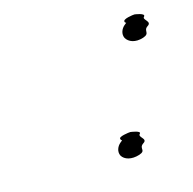

<svg xmlns="http://www.w3.org/2000/svg" viewBox="-58 -611 420 418"><g transform="rotate(-15 151.5 -401.5)"><path d="M176 -290C169 -284 164 -273 169 -263C175 -253 190 -248 209 -254C227 -260 211 -267 224 -276C237 -284 215 -291 222 -298C228 -304 203 -307 203 -307C200 -307 175 -304 178 -298C178 -296 180 -295 181 -294C180 -293 178 -292 176 -290ZM251 -535C244 -529 239 -518 244 -508C250 -498 264 -492 283 -498C301 -504 287 -512 299 -520C312 -528 290 -536 297 -542C303 -549 278 -552 278 -552C275 -552 250 -549 253 -542C253 -540 255 -540 256 -539C255 -538 253 -537 251 -535ZM278 -552Z"/></g></svg>

Font: bitstorm
Style: ultextobl
Weight: 400
Version: Version 0.2